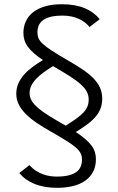

<svg xmlns="http://www.w3.org/2000/svg" viewBox="-20 -710 561 909"><path d="M463.9 -243.2Q463.9 -219.2 457 -199.2Q450.2 -179.2 435.3 -160.6Q420.4 -142.1 396.5 -123.8Q372.6 -105.5 338.9 -85Q365.7 -67.4 384 -51.5Q402.3 -35.6 413.6 -20.3Q424.8 -4.9 429.4 10.7Q434.1 26.4 434.1 43Q434.1 77.6 420.9 103Q407.7 128.4 383.5 145.5Q359.4 162.6 325.4 170.9Q291.5 179.2 250 179.2Q188 179.2 142.3 160.2Q96.7 141.1 71.8 108.9L119.1 71.8Q134.8 88.9 151.6 99.4Q168.5 109.9 185.3 115.7Q202.1 121.6 218 123.8Q233.9 126 248 126Q280.8 126 303.5 120.6Q326.2 115.2 340.6 105Q355 94.7 361.6 79.6Q368.2 64.5 368.2 44.9Q368.2 29.3 361.8 16.1Q355.5 2.9 339.1 -11.5Q322.8 -25.9 294.2 -43.7Q265.6 -61.5 221.2 -86.9Q184.6 -107.4 154.3 -127.9Q124 -148.4 102.3 -170.2Q80.6 -191.9 68.8 -215.3Q57.1 -238.8 57.1 -266.1Q57.1 -291.5 66.4 -313.5Q75.7 -335.4 92.5 -355Q109.4 -374.5 132.6 -391.8Q155.8 -409.2 183.1 -425.8Q158.2 -442.4 140.9 -457.5Q123.5 -472.7 112.3 -488Q101.1 -503.4 95.9 -519.5Q90.8 -535.6 90.8 -554.2Q90.8 -583.5 102.1 -608.4Q113.3 -633.3 135.7 -651.4Q158.2 -669.4 192.4 -679.7Q226.6 -689.9 272.9 -689.9Q305.7 -689.9 332.8 -685.1Q359.9 -680.2 381.8 -670.9Q403.8 -661.6 421.1 -648.7Q438.5 -635.7 452.1 -619.1L403.8 -582Q395.5 -592.8 383.3 -602.5Q371.1 -612.3 355 -619.9Q338.9 -627.4 318.8 -631.8Q298.8 -636.2 274.9 -636.2Q217.3 -636.2 187.3 -616.9Q157.2 -597.7 157.2 -556.2Q157.2 -541 162.6 -528.3Q168 -515.6 183.8 -501.2Q199.7 -486.8 228 -468.5Q256.3 -450.2 301.8 -423.8Q341.8 -400.9 372.1 -380.4Q402.3 -359.9 422.9 -338.6Q443.4 -317.4 453.6 -294.2Q463.9 -271 463.9 -243.2ZM399.9 -238.8Q399.9 -258.8 391.1 -275.6Q382.3 -292.5 362.5 -310.5Q342.8 -328.6 310.5 -349.1Q278.3 -369.6 231 -397Q208 -382.8 187.7 -368.2Q167.5 -353.5 152.6 -338.1Q137.7 -322.8 128.9 -305.7Q120.1 -288.6 120.1 -269Q120.1 -249.5 130.6 -232.2Q141.1 -214.8 162.4 -197Q183.6 -179.2 215.6 -159.4Q247.6 -139.6 291 -115.2Q321.3 -133.8 342 -148.9Q362.8 -164.1 375.7 -178.2Q388.7 -192.4 394.3 -206.8Q399.9 -221.2 399.9 -238.8Z"/></svg>

Font: Clear Sans Light
Style: Regular
Weight: 300
Foundry: Intel Corporation
Version: Version 1.00